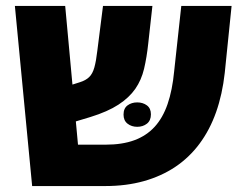

<svg xmlns="http://www.w3.org/2000/svg" viewBox="-20 -625 818 645"><path d="M88 0 30 -605H199L242 -139H335Q391 -139 431.5 -154Q472 -169 499.5 -199Q527 -229 543 -275.5Q559 -322 565 -385L589 -605H758L735 -380Q727 -308 706 -248.5Q685 -189 650.5 -142.5Q616 -96 569 -64.5Q522 -33 463 -16.5Q404 0 334 0ZM148 -191 142 -315 249 -349Q268 -355 279.5 -366Q291 -377 297 -398.5Q303 -420 307 -455L326 -605H492L478 -479Q473 -432 464 -394Q455 -356 434.5 -326.5Q414 -297 378 -273.5Q342 -250 284 -232ZM395 -240Q395 -261 408.5 -271Q422 -281 441 -281Q460 -281 473.5 -271Q487 -261 487 -241Q487 -220 473.5 -209.5Q460 -199 441 -199Q422 -199 408.5 -209.5Q395 -220 395 -240Z"/></svg>

Font: Noto Sans Hebrew ExtraBold
Style: Regular
Weight: 800
Designer: Monotype Design Team
Foundry: Monotype Imaging Inc.
Version: Version 2.003